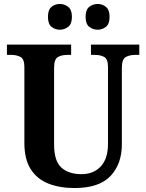

<svg xmlns="http://www.w3.org/2000/svg" viewBox="-20 -939 738 969"><path d="M356 10Q280 10 223 -13Q166 -36 134.5 -86Q103 -136 103 -218V-601Q103 -641 83.5 -651.5Q64 -662 36 -662H15V-714H339V-662H319Q291 -662 272 -651Q253 -640 253 -597V-210Q253 -126 290 -93Q327 -60 391 -60Q452 -60 488.5 -99Q525 -138 525 -213V-601Q525 -641 506 -651.5Q487 -662 459 -662H439V-714H683V-662H662Q634 -662 614.5 -651Q595 -640 595 -597V-211Q595 -111 537.5 -50.5Q480 10 356 10ZM474 -789Q449 -789 430.5 -803.5Q412 -818 412 -854Q412 -890 430.5 -904.5Q449 -919 474 -919Q496 -919 514.5 -904.5Q533 -890 533 -854Q533 -818 514.5 -803.5Q496 -789 474 -789ZM282 -789Q258 -789 240 -803.5Q222 -818 222 -854Q222 -890 240 -904.5Q258 -919 282 -919Q305 -919 324 -904.5Q343 -890 343 -854Q343 -818 324 -803.5Q305 -789 282 -789Z"/></svg>

Font: Noto Serif Sinhala SemiCondensed
Style: Bold
Weight: 700
Width: 4
Designer: Jelle Bosma - Monotype Design Team
Foundry: Monotype Imaging Inc.
Version: Version 2.007; ttfautohint (v1.8.4.7-5d5b)